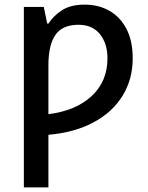

<svg xmlns="http://www.w3.org/2000/svg" viewBox="-20 -569 641 829"><path d="M346 -549Q406 -549 453 -522Q500 -495 526.5 -443.5Q553 -392 553 -317Q553 -227 509.5 -156Q466 -85 384.5 -41Q303 3 189 13V240H83V-539H169L184 -467H189Q211 -501 248 -525Q285 -549 346 -549ZM319 -462Q249 -462 219 -418Q189 -374 189 -287V-76Q308 -91 376 -154.5Q444 -218 444 -317Q444 -381 411.5 -421.5Q379 -462 319 -462Z"/></svg>

Font: Noto Sans Medium
Style: Regular
Weight: 500
Designer: Monotype Design Team
Foundry: Monotype Imaging Inc.
Version: Version 2.007